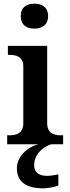

<svg xmlns="http://www.w3.org/2000/svg" viewBox="-20 -786 380 1046"><path d="M167 -630C208 -630 242 -650 242 -698C242 -747 208 -766 167 -766C125 -766 93 -747 93 -698C93 -650 125 -630 167 -630ZM19 0H190C129 14 72 68 72 130C72 206 124 240 216 240C237 240 277 234 298 224V164C274 169 253 172 235 172C195 172 166 155 166 115C166 52 217 13 259 0H324V-49H312C277 -49 237 -57 237 -116V-536H23V-487H32C66 -487 107 -479 107 -424V-115C107 -57 66 -49 32 -49H19Z"/></svg>

Font: Noto Serif Yezidi SemiBold
Style: Regular
Weight: 600
Designer: Dalton Maag Ltd
Foundry: Dalton Maag Ltd
Version: Version 1.001